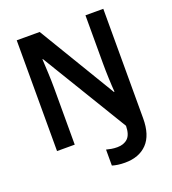

<svg xmlns="http://www.w3.org/2000/svg" viewBox="-161 -835 1043 1163"><g transform="rotate(-20 360.0 -253.5)"><path d="M445 207Q420 207 399.5 204Q379 201 363 196V93Q378 97 395.5 100Q413 103 433 103Q475 103 500 79.5Q525 56 526 -1L191 -553H188Q190 -517 192.5 -464Q195 -411 195 -365V0H81V-714H229L527 -219H531Q528 -256 526 -307.5Q524 -359 524 -404V-714H639V-8Q639 100 587.5 153.5Q536 207 445 207Z"/></g></svg>

Font: Noto Sans Khmer SemiCondensed SemiBold
Style: Regular
Weight: 600
Width: 4
Designer: Danh Hong and the Monotype Design Team
Foundry: Monotype Imaging Inc.
Version: Version 2.004; ttfautohint (v1.8.4.7-5d5b)